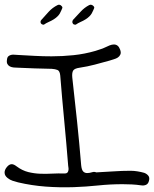

<svg xmlns="http://www.w3.org/2000/svg" viewBox="-236 -813 661 824"><path d="M-206.1 -96.7Q-196.3 -108.4 -185.5 -108.4Q-176.8 -108.4 -164.1 -98.6Q-140.6 -81.1 -115.2 -74.7Q-89.8 -68.4 -64 -67.4Q-38.1 -66.4 -11.7 -67.9Q14.6 -69.3 41 -68.4Q48.8 -68.4 52.2 -71.3Q55.7 -74.2 57.1 -79.6Q58.6 -85 58.1 -90.8Q57.6 -96.7 56.6 -101.6Q48.8 -199.2 39.6 -295.4Q30.3 -391.6 22.5 -489.3Q20.5 -508.8 10.7 -512.7Q1 -516.6 -13.7 -517.6Q-50.8 -518.6 -87.4 -519.5Q-124 -520.5 -161.1 -522.5Q-168.9 -522.5 -177.7 -523.4Q-186.5 -524.4 -193.4 -527.8Q-200.2 -531.2 -204.1 -538.1Q-208 -544.9 -206.1 -556.6Q-205.1 -567.4 -199.7 -571.8Q-194.3 -576.2 -187.5 -577.6Q-180.7 -579.1 -172.9 -578.1Q-165 -577.1 -157.2 -577.1Q-122.1 -575.2 -86.4 -573.2Q-50.8 -571.3 -14.6 -571.3Q32.2 -571.3 79.6 -576.2Q127 -581.1 173.8 -594.7Q184.6 -598.6 194.8 -601.6Q205.1 -604.5 214.8 -609.4Q224.6 -614.3 234.4 -618.2Q244.1 -622.1 252.9 -622.1Q271.5 -622.1 279.3 -600.6Q284.2 -587.9 280.8 -579.6Q277.3 -571.3 270 -566.4Q262.7 -561.5 252.4 -558.6Q242.2 -555.7 233.4 -552.7Q202.1 -543.9 170.4 -535.6Q138.7 -527.3 106.4 -522.5Q84 -519.5 78.1 -510.3Q72.3 -501 74.2 -480.5Q85 -385.7 94.7 -292.5Q104.5 -199.2 112.3 -104.5Q114.3 -84 121.1 -77.1Q127.9 -70.3 137.7 -70.3Q148.4 -70.3 158.7 -73.7Q168.9 -77.1 176.8 -73.2Q216.8 -75.2 252.4 -77.6Q288.1 -80.1 324.2 -80.1Q338.9 -80.1 354 -77.6Q369.1 -75.2 382.8 -71.3Q393.6 -67.4 400.4 -59.1Q407.2 -50.8 403.3 -37.1Q400.4 -24.4 391.1 -20Q381.8 -15.6 369.1 -17.6Q349.6 -20.5 329.6 -21.5Q309.6 -22.5 290 -22.5Q237.3 -22.5 185.5 -17.1Q133.8 -11.7 81.1 -9.8Q19.5 -7.8 -40 -12.2Q-99.6 -16.6 -158.2 -30.3Q-169.9 -33.2 -181.6 -37.1Q-193.4 -41 -203.1 -48.8Q-215.8 -58.6 -216.3 -71.3Q-216.8 -84 -206.1 -96.7ZM165 -787.1Q169.9 -782.2 168 -777.8Q166 -773.4 164.1 -768.6Q158.2 -753.9 149.9 -745.1Q141.6 -736.3 131.3 -730Q121.1 -723.6 109.9 -718.8Q98.6 -713.9 88.9 -707Q78.1 -707 76.2 -712.9Q72.3 -718.8 77.1 -727.5Q93.8 -745.1 109.9 -762.7Q126 -780.3 146.5 -791Q156.2 -795.9 165 -787.1ZM28.3 -787.1Q33.2 -782.2 31.2 -777.8Q29.3 -773.4 27.3 -768.6Q21.5 -753.9 13.2 -745.1Q4.9 -736.3 -5.4 -730Q-15.6 -723.6 -26.9 -718.8Q-38.1 -713.9 -47.9 -707Q-56.6 -707 -60.5 -712.9Q-64.5 -720.7 -58.6 -727.5Q-43 -745.1 -26.9 -762.7Q-10.7 -780.3 10.7 -791Q20.5 -795.9 28.3 -787.1Z"/></svg>

Font: Scriphy
Style: Regular
Weight: 400
Designer: Ala M. Lockhart
Foundry: Ala M. Lockhart
Version: Version 1.0 2021